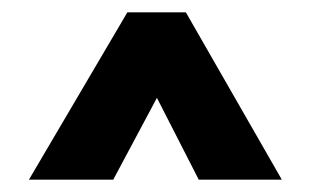

<svg xmlns="http://www.w3.org/2000/svg" viewBox="-20 -770 505 312"><path d="M27 -478 187 -750H282L438 -478H303L235 -611L164 -478Z"/></svg>

Font: Mohave Light
Style: Bold
Weight: 700
Version: Version 2.003